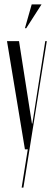

<svg xmlns="http://www.w3.org/2000/svg" viewBox="-20 -683 246 878"><path d="M67 -495 126 -118H128L187 -495H194L87 175H79L107 0H94L12 -495ZM94 -554 125 -663H170L100 -554Z"/></svg>

Font: Moniqa Cond Display
Style: Regular
Weight: 400
Width: 3
Designer: Rajesh Rajput
Foundry: Rajesh Rajput
Version: Version 1.000